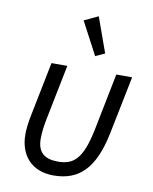

<svg xmlns="http://www.w3.org/2000/svg" viewBox="-87 -841 731 919"><g transform="rotate(10 278.0 -382.0)"><path d="M334 -585 379 -606 318 -776 250 -744ZM211 -516H134L82 -257C74 -217 70 -185 70 -159C70 -55 132 12 236 12C360 12 433 -58 469 -234L526 -516H449L394 -240C364 -92 322 -57 246 -57C180 -57 146 -85 146 -151C146 -185 151 -215 157 -247Z"/></g></svg>

Font: Braiins Sans
Style: Italic
Weight: 400
Italic angle: -11.31°
Designer: Mike Abbink, Paul van der Laan, Pieter van Rosmalen, Jiri Chlebus, Lubos Buracinsky
Foundry: Bold Monday, Sudetype
Version: Version 1.000;hotconv 1.0.109;makeotfexe 2.5.65596